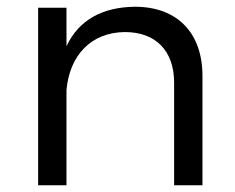

<svg xmlns="http://www.w3.org/2000/svg" viewBox="-20 -549 697 569"><path d="M380 -529C285 -528 214 -491 177 -412V-526H93V0H177V-282C186 -384 249 -453 350 -454C442 -454 496 -398 496 -304V0H580V-324C580 -452 505 -529 380 -529Z"/></svg>

Font: Juman Normal
Style: Regular
Weight: 300
Designer: Bandar Raffah (Arabic) Julieta Ulanovsky (Latin)
Foundry: Caramella
Version: Version 5.022;PS 005.022;hotconv 1.0.88;makeotf.lib2.5.64775